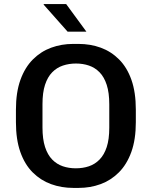

<svg xmlns="http://www.w3.org/2000/svg" viewBox="-20 -910 742 940"><path d="M339 10Q281 10 230 -8.5Q179 -27 140 -66Q101 -105 79.5 -166Q58 -227 58 -312V-373Q58 -458 80 -519Q102 -580 141 -619Q180 -658 230.5 -676.5Q281 -695 338 -695H364Q423 -695 473.5 -676.5Q524 -658 563 -619Q602 -580 623.5 -519Q645 -458 645 -373V-312Q645 -227 623 -166Q601 -105 562 -66Q523 -27 472.5 -8.5Q422 10 365 10ZM351 -86Q386 -86 415.5 -96Q445 -106 467.5 -129Q490 -152 502.5 -190Q515 -228 515 -285V-399Q515 -456 502.5 -494.5Q490 -533 467.5 -556Q445 -579 415.5 -589Q386 -599 352 -599Q318 -599 288 -589Q258 -579 235.5 -556Q213 -533 200.5 -495Q188 -457 188 -400V-286Q188 -229 200.5 -190.5Q213 -152 235.5 -129Q258 -106 287.5 -96Q317 -86 351 -86ZM311 -755 194 -887V-890H304L403 -755Z"/></svg>

Font: Chivo Medium Medium
Style: Regular
Weight: 500
Version: Version 2.002